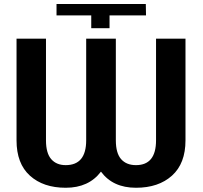

<svg xmlns="http://www.w3.org/2000/svg" viewBox="-20 -898 982 929"><path d="M510 -761.5H421.5V-823.5H253.5V-878.5H685.5L686.5 -823.5H510ZM468.5 -67.5Q409.5 10.5 298 10.5Q189.5 10.5 124.8 -48Q60 -106.5 60 -219V-711H202.5V-219Q202.5 -157 227.8 -128Q253 -99 298 -99Q397 -99 397 -219V-711H540.5V-219Q540.5 -157 566 -128Q591.5 -99 638 -99Q735 -99 735 -219V-711H877.5V-219Q877.5 -107 812.2 -48.2Q747 10.5 638 10.5Q526 10.5 468.5 -67.5Z"/></svg>

Font: Roberto Sans
Style: Bold
Weight: 700
Designer: Google (font) & Cristiano Sobral (main changes)
Version: Version 1.000;October 12, 2021;FontCreator 14.0.0.2814 64-bi